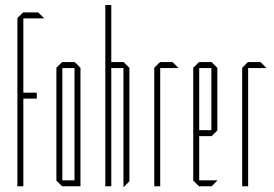

<svg xmlns="http://www.w3.org/2000/svg" viewBox="-20 -750 1102 773"><path d="M74 -353 51 -377H128V-353ZM50 0V-377H51L74 -353V0ZM50 -377V-677L73 -700H74V-377ZM74 -676V-700H134L157 -677V-676Z M231 -476V-500H281L304 -477V-476ZM230 0 207 -23V-24H280V0ZM207 -24V-477L230 -500H231V-24ZM280 0V-476H304V0Z M404 0V-730H428V0ZM477 3V-476H501V-20L478 3ZM428 -476V-500H478L501 -477V-476Z M601 0V-477L624 -500H625V0ZM625 -476V-500H675L698 -477V-476Z M781 0 758 -23V-24H855V-23L832 0ZM758 -24V-477L781 -500H782V-24ZM782 -202V-226H831V-202ZM782 -476V-500H832L855 -477V-476ZM831 -202V-476H855V-225L832 -202Z M955 0V-477L978 -500H979V0ZM979 -476V-500H1029L1052 -477V-476Z"/></svg>

Font: Foldit Thin
Style: Regular
Weight: 100
Designer: Sophia Tai
Foundry: Sophia Tai
Version: Version 1.003